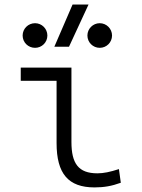

<svg xmlns="http://www.w3.org/2000/svg" viewBox="-20 -815 626 845"><path d="M396 9.8C437.5 9.8 471.7 3.9 511.7 -10.7L503.4 -70.8C464.4 -58.1 435.5 -52.2 408.7 -52.2C325.2 -52.2 294.4 -95.2 294.4 -190.4V-517.6H71.3V-459.5H229V-185.5C229 -50.8 280.3 9.8 396 9.8ZM219.2 -609.4H283.7L369.6 -794.9H299.3ZM134.3 -604.5C164.1 -604.5 188.5 -628.4 188.5 -658.7C188.5 -688.5 164.1 -712.9 134.3 -712.9C104 -712.9 79.6 -688.5 79.6 -658.7C79.6 -628.4 104 -604.5 134.3 -604.5ZM418.9 -604.5C448.7 -604.5 473.1 -628.4 473.1 -658.7C473.1 -688.5 448.7 -712.9 418.9 -712.9C389.2 -712.9 364.7 -688.5 364.7 -658.7C364.7 -628.4 389.2 -604.5 418.9 -604.5Z"/></svg>

Font: Cascadia Code PL Light
Style: Regular
Weight: 300
Monospace: yes
Designer: Aaron Bell
Foundry: Saja Typeworks
Version: Version 2404.023